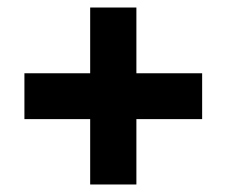

<svg xmlns="http://www.w3.org/2000/svg" viewBox="-20 -486 600 511"><path d="M45 -169V-291H518V-169ZM343 5H220V-466H343Z"/></svg>

Font: Ysabeau Black
Style: Italic
Weight: 900
Italic angle: -12°
Version: Version 2.000;gftools[0.9.27.dev2+g8671c4b]